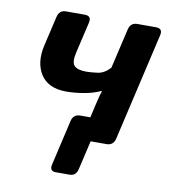

<svg xmlns="http://www.w3.org/2000/svg" viewBox="-77 -579 705 796"><g transform="rotate(10 276.0 -181.0)"><path d="M73.2 -359.4 102.1 -483.4Q108.9 -512.7 137.7 -512.7H215.8Q245.6 -512.7 238.8 -483.4L208.5 -353.5Q198.2 -309.6 212.4 -295.4Q226.6 -281.2 262.2 -281.2Q281.2 -281.2 309.8 -284.9Q338.4 -288.6 362.8 -315.4L401.9 -483.4Q408.7 -512.7 437.5 -512.7H515.6Q545.4 -512.7 538.6 -483.4L433.6 -29.3Q426.8 0 397.5 0H331.1L302.7 122.1Q295.9 151.4 269 151.4H210.4Q183.6 151.4 190.4 122.1L234.4 -68.4Q241.2 -97.7 270.5 -97.7H312.5L330.1 -173.8Q335 -194.3 341.3 -212.9H338.4Q305.7 -198.2 267.1 -191.9Q228.5 -185.5 195.3 -185.5Q119.1 -185.5 87.4 -234.9Q55.7 -284.2 73.2 -359.4Z"/></g></svg>

Font: Istok
Style: Bold Italic
Weight: 700
Italic angle: -13°
Designer: Andrey V. Panov
Foundry: Andrey V. Panov
Version: Version 1.0.3